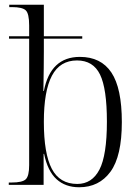

<svg xmlns="http://www.w3.org/2000/svg" viewBox="-20 -780 588 810"><path d="M314 10Q256 10 218.5 -24Q181 -58 166 -131H164V0H17V-10H29Q75 -10 89 -24Q103 -38 103 -83V-617H18V-627H103V-673Q103 -723 88.5 -736.5Q74 -750 31 -750H19V-760H165V-627H327V-617H165V-563Q165 -536 164.5 -492Q164 -448 163 -396H165Q193 -540 317 -540Q406 -540 450 -474Q494 -408 494 -265Q494 -121 446 -55.5Q398 10 314 10ZM306 -4Q368 -4 399.5 -64.5Q431 -125 431 -267Q431 -406 402 -465.5Q373 -525 305 -525Q233 -525 199 -460.5Q165 -396 165 -266Q165 -132 198.5 -68Q232 -4 306 -4Z"/></svg>

Font: Noto Serif Display SemiCondensed Light
Style: Regular
Weight: 300
Width: 4
Designer: Monotype Design Team
Foundry: Monotype Imaging Inc.
Version: Version 2.009